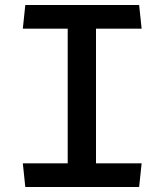

<svg xmlns="http://www.w3.org/2000/svg" viewBox="-20 -750 660 770"><path d="M81.5 0H538L548 -95H365V-635H548L538 -730H81.5L71.5 -635H251.5V-95H71.5Z"/></svg>

Font: Monaspace Argon Medium
Style: Regular
Weight: 500
Designer: Riley Cran & the Lettermatic Team
Foundry: Lettermatic
Version: Version 1.000 (Monaspace Argon)